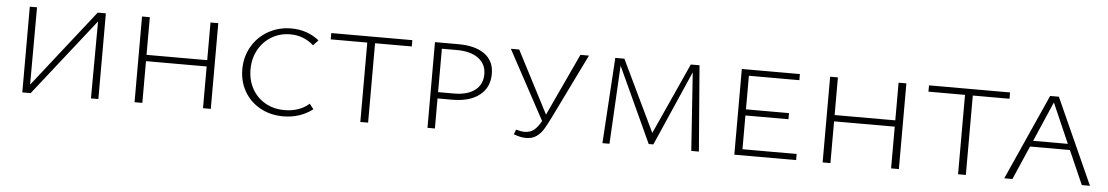

<svg xmlns="http://www.w3.org/2000/svg" viewBox="-31 -745 5949 1031"><g transform="rotate(5 2943.5 -230.0)"><path d="M508 0H468L470 -415L143 0H98V-462H137L136 -45L464 -462H508Z M1114 -462V0H1072V-225H745V0H703V-462H745V-259H1072V-462Z M1264 -227Q1264 -294 1296 -349.5Q1328 -405 1384 -436.5Q1440 -468 1508 -468Q1593 -468 1658 -417L1631 -388Q1577 -436 1505 -436Q1450 -436 1405 -409.5Q1360 -383 1334 -336Q1308 -289 1308 -230Q1308 -172 1333.5 -126Q1359 -80 1404.5 -54Q1450 -28 1508 -28Q1589 -28 1641 -74L1663 -46Q1595 6 1504 6Q1435 6 1380 -24.5Q1325 -55 1294.5 -108Q1264 -161 1264 -227Z M2160 -428H1962V0H1920V-428H1723V-462H2160Z M2601 -319Q2601 -245 2548 -203.5Q2495 -162 2401 -162H2322V0H2282V-462H2408Q2500 -462 2550.5 -425Q2601 -388 2601 -319ZM2561 -314Q2561 -368 2519 -399Q2477 -430 2402 -430H2322V-196H2407Q2480 -196 2520.5 -227Q2561 -258 2561 -314Z M3112 -462 2944 -118Q2921 -71 2906.5 -47.5Q2892 -24 2869.5 -8Q2847 8 2814 8Q2783 8 2747 -6L2757 -32Q2784 -24 2802 -24Q2833 -24 2853 -40Q2873 -56 2892 -90L2691 -462H2736L2910 -126L2913 -133L3066 -462Z M3704 0 3675 -421 3498 -17H3473L3286 -423L3263 0H3225L3254 -462H3303L3487 -78L3661 -462H3708L3745 0Z M4269 -33V0H3936V-462H4249V-429H3977V-248H4209V-215H3977V-33Z M4823 -462V0H4781V-225H4454V0H4412V-462H4454V-259H4781V-462Z M5382 -428H5184V0H5142V-428H4945V-462H5382Z M5729 -182H5514L5435 0H5391L5598 -462H5645L5853 0H5809ZM5715 -214 5621 -429 5528 -214Z"/></g></svg>

Font: Ysabeau SC Light
Style: Regular
Weight: 300
Designer: Christian Thalmann (Catharsis Fonts)
Version: Version 0.003